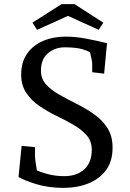

<svg xmlns="http://www.w3.org/2000/svg" viewBox="-20 -898 634 933"><path d="M289 15Q216 15 157 -3Q98 -21 70 -38L85 -189L150 -183V-137Q150 -132 151.5 -120.5Q153 -109 155 -95.5Q157 -82 159.5 -70.5Q162 -59 164 -53L146 -76Q172 -63 210.5 -52.5Q249 -42 292 -42Q354 -42 390 -75.5Q426 -109 426 -170Q426 -212 401 -240.5Q376 -269 337 -291.5Q298 -314 254.5 -335Q211 -356 172 -382.5Q133 -409 108 -446Q83 -483 83 -536Q83 -596 111.5 -637Q140 -678 189 -699Q238 -720 299 -720Q348 -720 400 -710Q452 -700 500 -688L486 -540L428 -547V-589Q428 -596 425 -610.5Q422 -625 418 -641.5Q414 -658 410 -671L438 -634Q395 -657 365 -662.5Q335 -668 294 -668Q248 -668 213.5 -639.5Q179 -611 179 -555Q179 -515 204 -487.5Q229 -460 269 -437.5Q309 -415 353 -393Q397 -371 437 -343Q477 -315 502 -276Q527 -237 527 -180Q527 -114 495 -71Q463 -28 409 -6.5Q355 15 289 15ZM460 -753 270 -839 303 -878H342L482 -788ZM160 -753 138 -788 279 -878H318L351 -839Z"/></svg>

Font: Andada Pro
Style: Regular
Weight: 400
Designer: Carolina Giovagnoli
Foundry: Huerta Tipografica
Version: Version 3.003